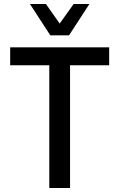

<svg xmlns="http://www.w3.org/2000/svg" viewBox="-20 -942 598 962"><path d="M227 0V-615H31V-705H527V-615H331V0ZM232 -765 130 -922H210L279 -824L349 -922H428L326 -765Z"/></svg>

Font: Nunito Sans 7pt Condensed SemiBold
Style: Regular
Weight: 600
Width: 3
Designer: Vernon Adams
Foundry: Vernon Adams
Version: Version 3.101;gftools[0.9.27]